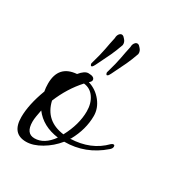

<svg xmlns="http://www.w3.org/2000/svg" viewBox="-99 -399 440 481"><g transform="rotate(30 120.5 -158.5)"><path d="M139 -229Q136 -227 135 -228Q132 -232 133 -235Q142 -266 145 -283Q148 -300 152 -318Q152 -328 158 -333Q165 -338 172 -329Q179 -322 178 -313Q171 -293 164 -278Q157 -263 144 -237Q141 -231 139 -229ZM94 -229Q91 -227 90 -228Q87 -232 88 -235Q97 -266 100 -283Q103 -300 107 -318Q107 -328 113 -333Q120 -338 127 -329Q134 -322 133 -313Q126 -293 119 -278Q112 -263 99 -237Q96 -231 94 -229ZM44 18Q3 18 3 -30Q3 -66 21 -114Q20 -119 19.5 -124.5Q19 -130 19 -136Q19 -189 70 -193Q83 -209 94 -209Q112 -209 112 -199Q112 -196 109 -193L106 -190Q129 -183 144 -164Q159 -145 159 -123Q159 -84 138 -46L136 -44Q195 -46 231 -83Q234 -86 238 -86Q241 -86 241 -81Q241 -76 235 -71Q188 -30 127 -30Q110 -9 87 4.5Q64 18 44 18ZM116 -45Q138 -86 138 -124Q138 -147 127 -163Q116 -179 97 -181Q67 -148 49 -104Q61 -52 116 -45ZM58 0Q86 0 108 -31Q62 -37 38 -69Q36 -59 34.5 -50Q33 -41 33 -34Q33 0 58 0Z"/></g></svg>

Font: Passions Conflict
Style: Regular
Weight: 400
Designer: Robert E. Leuschke
Foundry: Robert E. Leuschke
Version: Version 1.010; ttfautohint (v1.8.3)